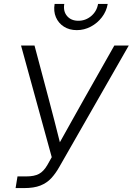

<svg xmlns="http://www.w3.org/2000/svg" viewBox="-20 -960 677 980"><path d="M59.6 0 69.3 -59.6H114.7Q154.8 -59.6 178.7 -72.3Q202.6 -85 221.7 -117.7L244.1 -157.7L87.4 -727.5H156.2L227.1 -460.9Q243.2 -400.9 257.3 -345.5Q271.5 -290 285.6 -233.9Q316.9 -290 347.9 -345.5Q378.9 -400.9 412.6 -460.9L563.5 -727.5H637.2L282.7 -107.9Q263.7 -74.2 241.2 -50Q218.8 -25.9 186 -12.9Q153.3 0 103 0ZM372.1 -806.2Q334 -806.2 306.2 -824Q278.3 -841.8 265.4 -872.1Q252.4 -902.3 258.8 -939.9H308.1Q301.8 -902.3 322.3 -878.2Q342.8 -854 379.9 -854Q417 -854 445.6 -878.2Q474.1 -902.3 480.5 -939.9H529.8Q523.4 -902.3 500.2 -872.1Q477.1 -841.8 443.4 -824Q409.7 -806.2 372.1 -806.2Z"/></svg>

Font: Inter Display Light
Style: Italic
Weight: 300
Italic angle: -9.39999°
Designer: Rasmus Andersson
Foundry: rsms
Version: Version 4.000;git-a52131595